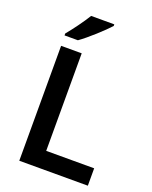

<svg xmlns="http://www.w3.org/2000/svg" viewBox="-169 -1029 889 1121"><g transform="rotate(20 275.0 -469.0)"><path d="M342 -928V-938H198C171 -893 122 -827 91 -790V-778H174C224 -813 309 -891 342 -928ZM93 0H519V-108H221V-714H93Z"/></g></svg>

Font: Noto Sans Sinhala SemiBold
Style: Regular
Weight: 600
Designer: Jelle Bosma - Monotype Design Team
Foundry: Monotype Imaging Inc.
Version: Version 2.006